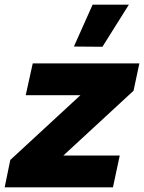

<svg xmlns="http://www.w3.org/2000/svg" viewBox="-28 -801 616 821"><path d="M410 -601 288 -602 368 -781H523ZM-8 0 16 -117 316 -394H82L112 -530H568L543 -413L243 -136H484L455 0Z"/></svg>

Font: Be Vietnam Pro ExtraBold
Style: Italic
Weight: 800
Italic angle: -12°
Designer: Lam Bao, Tony Le, Vietanh Nguyen
Foundry: Yellow Type Foundry
Version: Version 1.002; ttfautohint (v1.8.3)